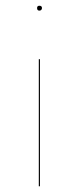

<svg xmlns="http://www.w3.org/2000/svg" viewBox="-20 -460 274 668"><path d="M126 -432Q126 -428 123.5 -425.5Q121 -423 117 -423Q109 -423 109 -432Q109 -440 117 -440Q126 -440 126 -432ZM119 188H115V-254H119Z"/></svg>

Font: FiraGO Four
Style: Regular
Weight: 100
Designer: bBox Type
Foundry: bBox Type GmbH
Version: Version 1.001